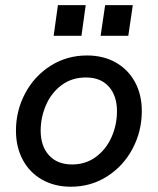

<svg xmlns="http://www.w3.org/2000/svg" viewBox="-20 -717 614 746"><path d="M42 -209.5Q42 -286.5 77.5 -353.8Q113 -421 176.2 -461.2Q239.5 -501.5 318 -501.5Q381.5 -501.5 429.8 -474.2Q478 -447 504.5 -398Q531 -349 531 -285.5Q531 -207 495.2 -139.5Q459.5 -72 396.5 -31.8Q333.5 8.5 255.5 8.5Q192 8.5 143.5 -19Q95 -46.5 68.5 -96Q42 -145.5 42 -209.5ZM434.5 -285Q434.5 -345 402.8 -380.5Q371 -416 314 -416Q259 -416 219 -386Q179 -356 158.5 -308.2Q138 -260.5 138 -209.5Q138 -149.5 170.2 -113.8Q202.5 -78 260 -78Q313 -78 352.8 -107.5Q392.5 -137 413.5 -184.5Q434.5 -232 434.5 -285ZM388.5 -697H496L478.5 -578H371ZM205 -697H313L296.5 -578H188.5Z"/></svg>

Font: HK Grotesk Medium
Style: Italic
Weight: 500
Italic angle: -8°
Designer: Alfredo Marco Pradil
Foundry: Hanken Design Co.
Version: Version 3.004